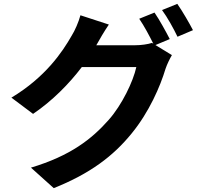

<svg xmlns="http://www.w3.org/2000/svg" viewBox="-20 -884 1040 993"><path d="M858 -682C839 -719 804 -783 779 -819L700 -787C725 -751 753 -698 773 -658L766 -662C744 -655 710 -650 679 -650H478L481 -655C493 -677 519 -722 543 -757L396 -805C387 -771 367 -725 351 -700C302 -614 215 -485 39 -379L151 -295C250 -362 337 -450 403 -537H685C669 -463 611 -342 543 -265C455 -165 344 -78 140 -17L258 89C446 14 566 -77 661 -194C752 -305 809 -438 836 -528C844 -552 858 -580 869 -599L784 -651ZM818 -832C846 -794 878 -736 898 -694L978 -728C960 -763 923 -827 897 -864Z"/></svg>

Font: Genne Gothic Bold
Style: Regular
Weight: 700
Designer: Ryoko NISHIZUKA (kana & ideographs); Paul D. Hunt (Latin, Greek & Cyrillic); Wenlong ZHANG (bopomofo); Sandoll Communica
Foundry: Adobe Systems Incorporated
Version: Version 1.004;PS 1.004;hotconv 16.6.51;makeotf.lib2.5.65220